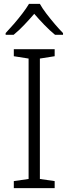

<svg xmlns="http://www.w3.org/2000/svg" viewBox="-20 -1060 351 987"><path d="M261 -93H51V-129L127 -140V-759L51 -771V-807H261V-771L185 -759V-140L261 -129ZM185 -1040Q197 -1018 218 -990.5Q239 -963 262 -936Q285 -909 304 -890V-881H263Q236 -903 208 -932Q180 -961 156 -989Q132 -961 104.5 -932Q77 -903 50 -881H9V-890Q28 -910 51 -936.5Q74 -963 95 -990.5Q116 -1018 129 -1040Z"/></svg>

Font: Noto Sans Kannada UI Light
Style: Regular
Weight: 300
Designer: Jelle Bosma - Monotype Design Team
Foundry: Monotype Imaging Inc.
Version: Version 2.005; ttfautohint (v1.8.4.7-5d5b)